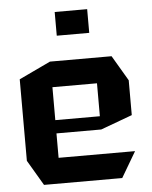

<svg xmlns="http://www.w3.org/2000/svg" viewBox="-52 -764 638 807"><g transform="rotate(-5 267.0 -360.0)"><path d="M101 0 38 -107V-451L171 -514H431L494 -407V-260L361 -211H172V-108H494V-107L431 0ZM172 -406V-267H360V-406ZM209 -620V-720H346V-620Z"/></g></svg>

Font: Foldit Thin SemiBold
Style: Regular
Weight: 600
Version: Version 1.003